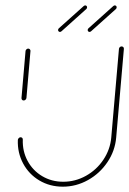

<svg xmlns="http://www.w3.org/2000/svg" viewBox="-20 -701 485 721"><path d="M68.9 -323.7Q64.8 -323.7 62.6 -326.5Q60.4 -329.3 60.7 -333L75.9 -509.3Q76.3 -513 79.3 -515.7Q82.2 -518.5 85.9 -518.5Q89.6 -518.5 92.2 -515.7Q94.8 -513 94.4 -509.3L79.3 -333Q78.5 -328.9 75.6 -326.3Q72.6 -323.7 68.9 -323.7ZM436.7 -526.7Q440.4 -526.7 443 -524.1Q445.6 -521.5 445.2 -517.4L416.3 -184.4Q411.9 -134.1 383.3 -91.9Q354.8 -49.6 310.4 -24.8Q265.9 0 215.9 0Q167 0 127.8 -23.3Q88.5 -46.7 66.9 -87Q45.2 -127.4 47 -175.6Q47.4 -179.3 50.4 -182.4Q53.3 -185.6 57.4 -185.6Q61.1 -185.6 63.5 -183Q65.9 -180.4 65.6 -176.7Q64.1 -133.3 83.5 -97Q103 -60.7 138.3 -39.6Q173.7 -18.5 217.4 -18.5Q262.6 -18.5 302.6 -40.7Q342.6 -63 368.1 -101.1Q393.7 -139.3 397.8 -184.4L426.7 -517.4Q427 -521.1 429.8 -523.9Q432.6 -526.7 436.7 -526.7ZM300 -680.7Q303 -680.7 305 -678.7Q307 -676.7 307 -673.7Q307 -670 304.4 -667.4L211.1 -583.7Q208.1 -581.1 205.2 -581.1Q202.2 -581.1 200.2 -583.1Q198.1 -585.2 198.1 -588.1Q198.1 -591.9 200.7 -594.4L294.1 -678.1Q297 -680.7 300 -680.7ZM411.1 -680.7Q414.1 -680.7 416.1 -678.7Q418.1 -676.7 418.1 -673.7Q418.1 -670 415.6 -667.4L322.2 -583.7Q319.3 -581.1 316.3 -581.1Q313.3 -581.1 311.3 -583.1Q309.3 -585.2 309.3 -588.1Q309.3 -591.9 311.9 -594.4L405.2 -678.1Q408.1 -680.7 411.1 -680.7Z"/></svg>

Font: 26F Galaxy Sans Hairline
Style: Italic
Weight: 50
Italic angle: -5°
Designer: C₂₉H₂₅N₃O₅
Version: Version 1.200